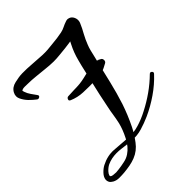

<svg xmlns="http://www.w3.org/2000/svg" viewBox="-390 -1668 1937 1937"><g transform="rotate(-45 578.5 -700.0)"><path d="M132.8 -1095.7Q118.2 -1107.4 100.6 -1122.1Q82 -1137.7 65.4 -1155.3Q33.2 -1189.5 14.6 -1229.5Q5.9 -1248 5.9 -1266.6Q5.9 -1289.1 17.6 -1310.5Q43 -1358.4 104.5 -1372.1Q165 -1386.7 212.9 -1387.7Q281.2 -1388.7 349.6 -1382.8Q417 -1377 485.4 -1374Q524.4 -1372.1 563.5 -1375Q601.6 -1378.9 640.6 -1382.8Q675.8 -1386.7 711.9 -1390.6Q747.1 -1395.5 781.2 -1402.3Q813.5 -1409.2 839.8 -1422.9Q866.2 -1436.5 896.5 -1446.3Q909.2 -1451.2 920.9 -1451.2Q925.8 -1451.2 929.7 -1450.2Q945.3 -1447.3 958 -1439.5Q980.5 -1422.9 989.3 -1392.6Q997.1 -1362.3 985.4 -1334Q962.9 -1280.3 933.6 -1229.5Q905.3 -1177.7 884.8 -1124Q873 -1094.7 865.2 -1063.5Q857.4 -1033.2 850.6 -1002Q831.1 -925.8 813.5 -849.6Q794.9 -773.4 777.3 -697.3Q747.1 -570.3 709 -453.1Q669.9 -336.9 614.3 -223.6Q580.1 -154.3 528.3 -85.9Q477.5 -17.6 401.4 12.7Q362.3 28.3 319.3 36.1Q275.4 43.9 233.4 47.9Q200.2 50.8 161.1 50.8Q160.2 50.8 160.2 50.8Q122.1 50.8 91.8 34.2Q67.4 20.5 57.6 2.9Q48.8 -14.6 49.8 -32.2Q52.7 -66.4 83 -98.6Q113.3 -130.9 145.5 -147.5Q232.4 -192.4 320.3 -186.5Q408.2 -180.7 501 -172.9Q583 -166 659.2 -189.5Q734.4 -211.9 806.6 -250Q892.6 -293.9 971.7 -349.6Q1050.8 -405.3 1120.1 -473.6Q1134.8 -487.3 1149.4 -472.7Q1157.2 -465.8 1157.2 -458Q1157.2 -451.2 1150.4 -443.4Q1076.2 -363.3 983.4 -299.8Q891.6 -236.3 792 -191.4Q726.6 -162.1 657.2 -141.6Q588.9 -121.1 515.6 -127Q454.1 -131.8 384.8 -141.6Q314.5 -151.4 251 -139.6Q216.8 -132.8 185.5 -118.2Q154.3 -102.5 127.9 -73.2Q110.4 -53.7 106.4 -36.1Q102.5 -18.6 136.7 -13.7Q157.2 -10.7 177.7 -10.7Q198.2 -11.7 217.8 -14.6Q257.8 -19.5 303.7 -29.3Q348.6 -38.1 382.8 -61.5Q446.3 -103.5 488.3 -186.5Q530.3 -268.6 547.9 -340.8Q558.6 -389.6 566.4 -439.5Q573.2 -488.3 584 -537.1Q598.6 -610.4 614.3 -683.6Q629.9 -756.8 647.5 -829.1Q662.1 -891.6 676.8 -955.1Q690.4 -1017.6 707 -1079.1Q729.5 -1168 770.5 -1247.1Q812.5 -1325.2 848.6 -1409.2Q871.1 -1380.9 893.6 -1352.5Q916 -1325.2 938.5 -1296.9Q909.2 -1287.1 877.9 -1285.2Q846.7 -1283.2 816.4 -1278.3Q786.1 -1272.5 755.9 -1268.6Q725.6 -1263.7 695.3 -1260.7Q652.3 -1255.9 609.4 -1252Q565.4 -1247.1 522.5 -1247.1Q464.8 -1248 407.2 -1254.9Q349.6 -1260.7 292 -1266.6Q263.7 -1269.5 234.4 -1271.5Q205.1 -1273.4 175.8 -1273.4Q153.3 -1273.4 134.8 -1274.4Q115.2 -1275.4 94.7 -1266.6Q93.8 -1266.6 91.8 -1263.7Q90.8 -1259.8 92.8 -1267.6Q91.8 -1262.7 91.8 -1256.8Q92.8 -1250 95.7 -1242.2Q106.4 -1210 127 -1180.7Q147.5 -1150.4 168 -1123Q179.7 -1106.4 163.1 -1095.7Q146.5 -1085 132.8 -1095.7ZM377 -895.5Q418.9 -898.4 461.9 -899.4Q504.9 -899.4 546.9 -903.3Q582 -907.2 615.2 -915Q648.4 -922.9 682.6 -930.7Q710 -937.5 738.3 -943.4Q766.6 -950.2 794.9 -952.1Q799.8 -953.1 804.7 -953.1Q815.4 -953.1 826.2 -950.2Q840.8 -946.3 854.5 -935.5Q837.9 -949.2 853.5 -940.4Q869.1 -931.6 875 -928.7Q892.6 -920.9 892.6 -898.4Q892.6 -898.4 892.6 -897.5Q892.6 -877 876 -868.2Q851.6 -855.5 831.1 -844.7Q810.5 -833 782.2 -829.1Q752 -824.2 721.7 -820.3Q692.4 -817.4 661.1 -816.4Q628.9 -815.4 597.7 -815.4Q554.7 -815.4 511.7 -817.4Q436.5 -820.3 366.2 -850.6Q353.5 -856.4 352.5 -867.2Q352.5 -871.1 354.5 -876Q361.3 -893.6 377 -895.5Z"/></g></svg>

Font: Digory Doodles
Style: Regular
Weight: 400
Designer: Holds Worth Design
Version: Version 1.0